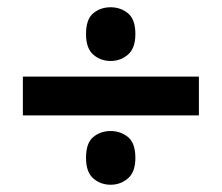

<svg xmlns="http://www.w3.org/2000/svg" viewBox="-20 -617 612 529"><path d="M43 -299V-406H528V-299ZM285 -108Q257 -108 237 -125.5Q217 -143 217 -182Q217 -223 237 -239.5Q257 -256 285 -256Q312 -256 332.5 -239.5Q353 -223 353 -182Q353 -143 332.5 -125.5Q312 -108 285 -108ZM285 -449Q257 -449 237 -466.5Q217 -484 217 -523Q217 -564 237 -580.5Q257 -597 285 -597Q312 -597 332.5 -580.5Q353 -564 353 -523Q353 -484 332.5 -466.5Q312 -449 285 -449Z"/></svg>

Font: Noto Sans Hebrew
Style: Bold
Weight: 700
Designer: Monotype Design Team
Foundry: Monotype Imaging Inc.
Version: Version 2.003